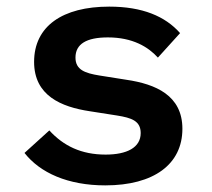

<svg xmlns="http://www.w3.org/2000/svg" viewBox="-20 -548 640 580"><path d="M298 12C445 12 531 -52 531 -159C531 -260 450 -294 362 -307L280 -320C237 -327 208 -337 208 -374C208 -415 241 -435 306 -435C381 -435 428 -406 457 -374L524 -448C479 -499 410 -528 310 -528C169 -528 83 -469 83 -361C83 -259 165 -225 251 -212L334 -199C377 -192 405 -183 405 -146C405 -102 363 -81 299 -81C226 -81 172 -107 129 -154L54 -86C101 -26 185 12 298 12Z"/></svg>

Font: IBM Mono SemiBold
Style: Regular
Weight: 600
Monospace: yes
Designer: Mike Abbink, Paul van der Laan, Pieter van Rosmalen
Foundry: Bold Monday
Version: Version 2.3